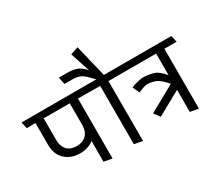

<svg xmlns="http://www.w3.org/2000/svg" viewBox="-190 -1371 1944 1742"><g transform="rotate(-30 781.5 -500.5)"><path d="M455 0V-218Q430 -196 392 -183.5Q354 -171 313 -171Q217 -171 156.5 -227.5Q96 -284 96 -384V-612H4L-11 -680H653L668 -612H541V16ZM182 -384Q182 -320 216 -282Q250 -244 318 -244Q381 -244 417 -280Q453 -316 455 -379V-612H182Z M852 -680H971Q975 -663 979.5 -645.5Q984 -628 988 -611H860V16L773 0V-611H660Q657 -628 653.5 -645.5Q650 -663 646 -680H772L731 -722Q687 -767 654.5 -777.5Q622 -788 580 -788H501L485 -863H569Q622 -863 664 -851.5Q706 -840 756 -785Q739 -836 722 -887.5Q705 -939 689 -990L770 -1017Q790 -933 810.5 -848.5Q831 -764 852 -680Z M1446 -611V16L1359 0V-231L1109 -93L1064 -155L1338 -307Q1277 -378 1233 -394.5Q1189 -411 1150 -411Q1133 -411 1105.5 -401.5Q1078 -392 1053 -381L1020 -451Q1045 -464 1086 -473.5Q1127 -483 1145 -483Q1191 -483 1246 -469.5Q1301 -456 1359 -385V-611H980Q977 -628 973.5 -645.5Q970 -663 966 -680H1558L1574 -611Z"/></g></svg>

Font: Palanquin
Style: Regular
Weight: 400
Designer: Pria Ravichandran
Version: Version 1.0.4